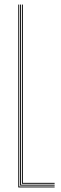

<svg xmlns="http://www.w3.org/2000/svg" viewBox="-20 -820 265 840"><path d="M60 0V-800H64V-4H219V0ZM68 -8V-800H72V-12H219V-8ZM76 -16V-800H80V-20H219V-16Z"/></svg>

Font: Big Shoulders Inline Display SC Thin
Style: Regular
Weight: 100
Designer: Patric King
Foundry: XO Type Co
Version: Version 2.002